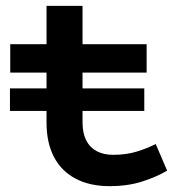

<svg xmlns="http://www.w3.org/2000/svg" viewBox="-20 -622 612 656"><path d="M14 -243V-320H473V-243ZM354 14Q287 14 238.5 -11.5Q190 -37 164.5 -85.5Q139 -134 139 -203V-602H262V-204Q262 -167 274.5 -142.5Q287 -118 310.5 -105.5Q334 -93 367 -93Q411 -93 447 -104Q483 -115 512 -130L551 -39Q516 -18 466.5 -2Q417 14 354 14ZM15 -374V-471H481V-374Z"/></svg>

Font: BioRhyme SemiExpanded SemiBold
Style: Regular
Weight: 600
Width: 6
Designer: Aoife Mooney
Foundry: Aoife Mooney Type
Version: Version 1.600;gftools[0.9.33]